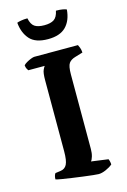

<svg xmlns="http://www.w3.org/2000/svg" viewBox="-136 -978 688 1040"><g transform="rotate(-15 208.0 -457.5)"><path d="M283 0Q275 0 252 -2.5Q229 -5 198 -9Q167 -13 136 -17.5Q105 -22 81 -26Q57 -30 49 -33Q49 -54 58 -66L87 -70Q112 -73 123 -94.5Q134 -116 134 -168V-565Q134 -608 141.5 -623.5Q149 -639 152 -642H60Q57 -646 53 -653.5Q49 -661 48 -673Q54 -680 66 -687Q78 -694 91 -699Q104 -704 110 -704H355Q358 -698 362.5 -687Q367 -676 368 -659L325 -646Q300 -639 288.5 -623Q277 -607 277 -560V-143Q277 -119 271.5 -101Q266 -83 260 -77L355 -64Q357 -61 359.5 -51Q362 -41 362 -33Q347 -20 324 -10Q301 0 283 0ZM208 -777Q137 -777 105.5 -813Q74 -849 69 -906Q75 -909 91.5 -912Q108 -915 128 -915Q135 -880 153.5 -867.5Q172 -855 208 -855Q243 -855 262 -867.5Q281 -880 288 -915Q312 -915 326.5 -912Q341 -909 347 -906Q342 -845 308.5 -811Q275 -777 208 -777Z"/></g></svg>

Font: Texturina
Style: Bold
Weight: 700
Designer: Guillermo Torres Carreño
Foundry: Omnibus-Type
Version: Version 1.002; ttfautohint (v1.8.3)